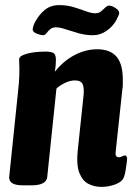

<svg xmlns="http://www.w3.org/2000/svg" viewBox="-20 -724 525 752"><path d="M377 8Q349 8 326 -4Q303 -16 291 -46.5Q279 -77 284 -130L307 -348Q308 -354 308 -359.5Q308 -365 308 -370Q308 -390 300.5 -399.5Q293 -409 273 -409Q254 -409 233 -398.5Q212 -388 201 -377L165 -31Q162 2 102 2H72Q41 2 28 -6.5Q15 -15 16 -31L49 -349Q52 -375 54 -399Q56 -423 56 -453Q56 -462 55.5 -471Q55 -480 55 -491Q55 -501 67.5 -507Q80 -513 97.5 -516.5Q115 -520 131.5 -521Q148 -522 156 -522Q182 -522 190.5 -515.5Q199 -509 199 -490Q199 -468 195 -443Q227 -484 270.5 -507.5Q314 -531 361 -531Q411 -531 436 -502.5Q461 -474 461 -412Q461 -403 461 -393Q461 -383 459 -372L433 -129Q430 -108 446 -108Q451 -108 458 -111.5Q465 -115 469 -115Q475 -115 477 -108.5Q479 -102 476 -84Q474 -70 472 -56.5Q470 -43 466 -32Q460 -13 433.5 -2.5Q407 8 377 8ZM148 -586Q141 -586 124.5 -592Q108 -598 108 -609Q108 -614 111 -623Q114 -632 118 -639Q134 -668 156.5 -686Q179 -704 212 -704Q242 -704 268.5 -696Q295 -688 316.5 -680Q338 -672 353 -672Q367 -672 376 -679.5Q385 -687 392.5 -694.5Q400 -702 407 -702Q418 -702 432.5 -692.5Q447 -683 447 -672Q447 -668 436 -646Q422 -620 397 -603Q372 -586 344 -586Q315 -586 287 -594Q259 -602 236.5 -609.5Q214 -617 199 -617Q185 -617 176.5 -609.5Q168 -602 162 -594Q156 -586 148 -586Z"/></svg>

Font: Asap Condensed
Style: Bold Italic
Weight: 700
Width: 3
Italic angle: -6°
Designer: Pablo Cosgaya
Foundry: Omnibus-Type
Version: Version 3.001; ttfautohint (v1.8.4.7-5d5b)